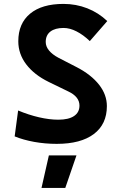

<svg xmlns="http://www.w3.org/2000/svg" viewBox="-20 -723 626 978"><path d="M269 9.8Q210 9.8 154.3 -0.2Q98.6 -10.3 54.7 -28.3L72.3 -160.2Q126 -137.7 179 -125.5Q231.9 -113.3 276.9 -113.3Q329.1 -113.3 356.9 -131.8Q384.8 -150.4 384.8 -185.1Q384.8 -230.5 327.6 -257.3L228 -305.7Q154.3 -341.8 113.8 -395Q73.2 -448.2 73.2 -512.7Q73.2 -603.5 133.3 -653.3Q193.4 -703.1 303.2 -703.1Q367.2 -703.1 424.6 -680.7Q481.9 -658.2 526.4 -615.7L437.5 -513.7Q403.8 -545.9 369.6 -563.2Q335.4 -580.6 303.7 -580.6Q260.7 -580.6 236.8 -562.3Q212.9 -543.9 212.9 -509.3Q212.9 -486.3 229.7 -465.8Q246.6 -445.3 277.8 -428.7L371.6 -380.4Q444.8 -342.3 484.6 -291.5Q524.4 -240.7 524.4 -182.6Q524.4 -90.3 458 -40.3Q391.6 9.8 269 9.8ZM191.4 234.4 229 68.4H369.6L312.5 234.4Z"/></svg>

Font: Cascadia Mono
Style: Regular
Weight: 400
Monospace: yes
Designer: Aaron Bell
Foundry: Saja Typeworks
Version: Version 2102.003